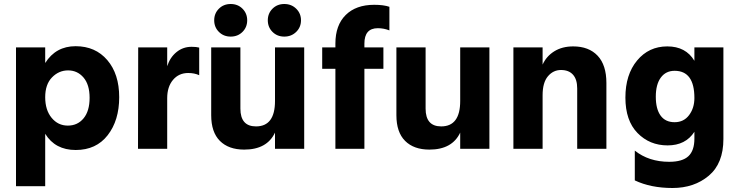

<svg xmlns="http://www.w3.org/2000/svg" viewBox="-20 -744 3692 960"><path d="M320.5 -392Q274 -392 240 -357Q206 -322 206 -258Q206 -194 238 -155Q270 -116 319 -116Q368 -116 398 -152.5Q428 -189 428 -255Q428 -321 397.5 -356.5Q367 -392 320.5 -392ZM206 187H60V-507H206V-429Q259 -513 358 -513Q457 -513 516.5 -443.5Q576 -374 576 -258Q576 -142 518.5 -68Q461 6 358.5 6Q256 6 206 -75Z M816 0H670L671 -507H816V-413Q830 -457 862.5 -483.5Q895 -510 938 -510Q962 -510 976 -506V-368Q952 -379 921 -379Q874 -379 845 -344.5Q816 -310 816 -253Z M1133.5 -724Q1169 -724 1192.5 -700.5Q1216 -677 1216 -642.5Q1216 -608 1192.5 -584.5Q1169 -561 1133.5 -561Q1098 -561 1074.5 -584.5Q1051 -608 1051 -642.5Q1051 -677 1074.5 -700.5Q1098 -724 1133.5 -724ZM1401.5 -724Q1437 -724 1461 -700.5Q1485 -677 1485 -642.5Q1485 -608 1461 -584.5Q1437 -561 1401.5 -561Q1366 -561 1342.5 -584.5Q1319 -608 1319 -642.5Q1319 -677 1342.5 -700.5Q1366 -724 1401.5 -724ZM1501 0H1355V-81Q1315 4 1201 4Q1123 4 1079.5 -39.5Q1036 -83 1036 -168V-507H1182V-201Q1182 -112 1260 -112Q1355 -112 1355 -239V-507H1501Z M1897 -400H1802V0H1657V-400H1591V-507H1657V-526Q1657 -618 1708.5 -669Q1760 -720 1851 -720Q1898 -720 1927 -710V-592Q1899 -603 1869 -603Q1802 -603 1802 -526V-507H1897Z M2427 0H2281V-81Q2241 4 2127 4Q2049 4 2005.5 -39.5Q1962 -83 1962 -168V-507H2108V-201Q2108 -112 2186 -112Q2281 -112 2281 -239V-507H2427Z M3012 0H2866V-302Q2866 -347 2845 -370.5Q2824 -394 2785 -394Q2746 -394 2719.5 -362.5Q2693 -331 2693 -268V0H2547V-507H2693V-421Q2712 -463 2751.5 -487.5Q2791 -512 2846 -512Q2924 -512 2968 -465.5Q3012 -419 3012 -329Z M3452 -254Q3452 -390 3353 -390Q3309 -390 3284 -356Q3259 -322 3259 -260.5Q3259 -199 3283 -166Q3307 -133 3353 -133Q3399 -133 3425.5 -168.5Q3452 -204 3452 -254ZM3597 -49Q3597 73 3524 134.5Q3451 196 3342.5 196Q3234 196 3154 158V9Q3224 65 3326 65Q3392 65 3422 37Q3452 9 3452 -51V-85Q3408 -17 3318 -17Q3228 -17 3167.5 -79Q3107 -141 3107 -256Q3107 -371 3165.5 -441.5Q3224 -512 3316.5 -512Q3409 -512 3452 -440V-507H3597Z"/></svg>

Font: Hind Vadodara
Style: Bold
Weight: 700
Designer: Hitesh Malaviya
Foundry: Indian Type Foundry
Version: Version 0.702;PS 1.0;hotconv 1.0.81;makeotf.lib2.5.63406